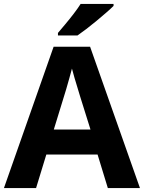

<svg xmlns="http://www.w3.org/2000/svg" viewBox="-20 -954 730 974"><path d="M527 0 475 -170H215L163 0H0L252 -717H437L690 0ZM387 -463Q382 -480 374 -506Q366 -532 358 -559Q350 -586 345 -606Q340 -586 331.5 -556.5Q323 -527 315.5 -500.5Q308 -474 304 -463L253 -297H439ZM556 -924Q542 -910 519 -890Q496 -870 469.5 -848Q443 -826 417.5 -806.5Q392 -787 373 -774H274V-787Q290 -806 311.5 -831.5Q333 -857 354 -884.5Q375 -912 389 -934H556Z"/></svg>

Font: Noto Sans Hebrew
Style: Bold
Weight: 700
Designer: Monotype Design Team
Foundry: Monotype Imaging Inc.
Version: Version 2.003